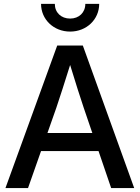

<svg xmlns="http://www.w3.org/2000/svg" viewBox="-20 -960 713 980"><path d="M272 -727.5 7.8 0H123L189.5 -189H482.9L547.4 0H665L402.8 -727.5ZM407.2 -410.2 451.2 -281.2H222.2L267.6 -410.2C287.6 -470.2 308.6 -534.2 337.9 -628.4C366.7 -534.2 387.2 -470.2 407.2 -410.2ZM337.9 -798.8C421.9 -798.8 486.3 -860.8 486.3 -940.4H415.5C415.5 -896 383.3 -865.2 337.9 -865.2C292 -865.2 259.8 -896 259.8 -940.4H189.5C189.5 -860.8 253.9 -798.8 337.9 -798.8Z"/></svg>

Font: Inteeer Medium
Style: Regular
Weight: 500
Designer: Rasmus Andersson
Foundry: rsms
Version: Version 4.001;Glyphs 3.4 (3402)